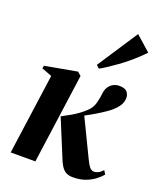

<svg xmlns="http://www.w3.org/2000/svg" viewBox="-149 -898 828 999"><g transform="rotate(20 265.0 -398.0)"><path d="M28.5 0 90.5 -446 34 -467.5 36.5 -483 214 -515 234 -498 165 0ZM375.5 11Q354.5 11 339 3.2Q323.5 -4.5 311.2 -23.8Q299 -43 286.5 -76.5L208.5 -265.5Q235.5 -279.5 256.8 -291.8Q278 -304 295.5 -316.8Q313 -329.5 328.5 -344Q353.5 -366 361.5 -396.8Q369.5 -427.5 371.5 -450Q373.5 -472 383.5 -487.5Q393.5 -503 408.8 -511Q424 -519 441.5 -519Q473.5 -519 485.2 -505Q497 -491 497 -472.5Q497 -446.5 481.5 -425Q466 -403.5 443 -385.5Q429.5 -375 406 -359.8Q382.5 -344.5 353.8 -328.2Q325 -312 295.5 -297.5Q266 -283 240.5 -273L320 -316.5L422 -105.5Q434.5 -79 444.8 -66.5Q455 -54 470.5 -54Q481 -54 493 -60Q505 -66 517.5 -80L530 -59.5Q517.5 -44.5 496.2 -28Q475 -11.5 444.8 -0.2Q414.5 11 375.5 11ZM294 -581.5 441 -805.5 523.5 -732.5Q508 -716 488.2 -697.5Q468.5 -679 446 -660.5Q423.5 -642 399.8 -624.8Q376 -607.5 353.2 -592.5Q330.5 -577.5 310.5 -566.5Z"/></g></svg>

Font: Merriweather 144pt
Style: Bold Italic
Weight: 700
Italic angle: -7.8°
Version: Version 2.101